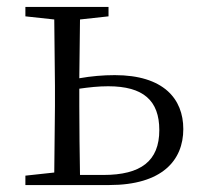

<svg xmlns="http://www.w3.org/2000/svg" viewBox="-20 -532 568 552"><path d="M53 0H294C446 0 507 -71 507 -161C507 -248 450 -316 310 -316C276 -316 242 -313 208 -307L210 -476L292 -485V-512H53V-485L136 -476L138 -285V-227L136 -36L53 -27ZM208 -277C236 -281 263 -284 291 -284C392 -284 438 -243 438 -158C438 -69 385 -29 277 -29H210C209 -84 208 -170 208 -227Z"/></svg>

Font: Noto Serif HK Light
Style: Regular
Weight: 300
Designer: Ryoko NISHIZUKA 西塚涼子 (kana & ideographs); Frank Grießhammer (Latin, Greek & Cyrillic); Wenlong ZHANG 张文龙 (bopomofo); San
Foundry: Adobe
Version: Version 2.001;hotconv 1.1.0;makeotfexe 2.6.0